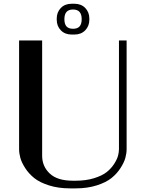

<svg xmlns="http://www.w3.org/2000/svg" viewBox="-20 -1011 790 1041"><path d="M383.3 -990.7Q419.9 -990.7 442.1 -967.8Q464.4 -944.8 464.4 -910.2V-904.3Q464.4 -869.6 442.1 -846.7Q419.9 -823.7 383.3 -823.7H368.7Q332 -823.7 309.8 -846.7Q287.6 -869.6 287.6 -904.3V-910.2Q287.6 -944.8 309.8 -967.8Q332 -990.7 368.7 -990.7ZM422.9 -907.2Q422.9 -959.5 376 -959.5Q329.1 -959.5 329.1 -907.2Q329.1 -880.4 340.6 -867.7Q352.1 -855 376 -855Q399.9 -855 411.4 -867.7Q422.9 -880.4 422.9 -907.2ZM375 -31.2H390.6Q446.3 -31.2 490.2 -44.9Q534.2 -58.6 558.6 -78.1Q583 -97.7 598.9 -122.3Q614.7 -147 619.9 -166.5Q625 -186 625 -202.1V-791.5H666.5V-202.1Q666.5 -180.2 659.7 -155Q652.8 -129.9 633.3 -99.6Q613.8 -69.3 584.5 -45.7Q555.2 -22 504.6 -5.9Q454.1 10.3 390.6 10.3H359.4Q295.9 10.3 245.4 -5.9Q194.8 -22 165.5 -45.7Q136.2 -69.3 116.7 -99.6Q97.2 -129.9 90.3 -155Q83.5 -180.2 83.5 -202.1V-791.5H208.5V-166.5Q208.5 -108.9 249.8 -70.1Q291 -31.2 375 -31.2Z"/></svg>

Font: Resagnicto
Style: Bold
Weight: 700
Version: Version 0.9991